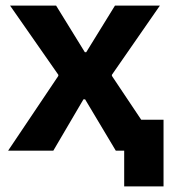

<svg xmlns="http://www.w3.org/2000/svg" viewBox="-20 -540 609 688"><path d="M9 0H171L279 -184H285L395 0H425V128H566V-111H486L381 -268V-272L553 -520H392L289 -353H284L181 -520H16L189 -272V-268Z"/></svg>

Font: Fixel Display Bold
Style: Bold
Weight: 700
Designer: AlfaBravo + MacPaw
Foundry: Kyrylo Tkachov, Marchela Mozhyna, Serhii Makarenko, Maria Weinstein, Zakhar Kryvoshyya
Version: Version 1.211